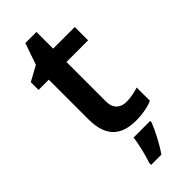

<svg xmlns="http://www.w3.org/2000/svg" viewBox="-281 -704 967 967"><g transform="rotate(-45 203.0 -220.0)"><path d="M291 -91C249 -91 219 -115 219 -166V-447H373V-542H219V-661H140L100 -546L20 -502V-447H93V-165C93 -28 166 10 259 10C306 10 351 1 378 -12V-106C353 -98 322 -91 291 -91ZM307 71V61H189C184 104 167 172 154 208V221H227C261 172 291 112 307 71Z"/></g></svg>

Font: Noto Sans Arabic UI SmBd
Style: Regular
Weight: 600
Designer: Monotype Design Team, Nadine Chahine and Nizar Qandah
Foundry: Monotype Imaging Inc.
Version: Version 2.010